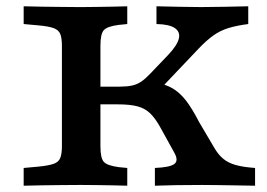

<svg xmlns="http://www.w3.org/2000/svg" viewBox="-20 -591 851 611"><path d="M229.9 -2.4Q205.7 -2.4 173.6 -2Q141.5 -1.6 109.6 -1.2Q77.7 -0.8 55.3 0V-56.5L103.7 -60.9Q135 -64.1 150.8 -69.7Q166.6 -75.3 171.8 -88.4Q177 -101.6 177 -125.8V-445.2Q177 -469.8 171.8 -482.8Q166.6 -495.7 150.8 -501.5Q135 -507.3 103.7 -510.1L55.3 -514.5V-571Q77.7 -570.2 109.6 -569.8Q141.5 -569.4 173.6 -569Q205.7 -568.5 229.9 -568.5H237.9H243.2Q261.8 -568.5 287.2 -569Q312.6 -569.4 338.9 -569.8Q365.1 -570.2 385 -571V-514.5L357.4 -511.7Q320.4 -506.9 310 -494.6Q299.6 -482.3 299.6 -445.2V-125.8Q299.6 -88.6 310 -76.4Q320.4 -64.1 357.4 -59.2L385 -56.5V0Q365.1 -0.8 338.9 -1.2Q312.6 -1.6 287.2 -2Q261.8 -2.4 243.2 -2.4H237.9ZM472.9 0V-56.5Q520.5 -58.5 534.6 -69Q548.8 -79.6 535.1 -104.4L491.8 -182.8Q475.2 -213.4 458.4 -229.8Q441.6 -246.2 417.7 -252.5Q393.8 -258.9 355.4 -258.9H259V-315.3H361Q384.1 -315.3 399.9 -318.7Q415.8 -322.1 429 -331Q442.2 -339.8 456.8 -355.2L515.3 -416.4Q544 -446.7 549.1 -468.1Q554.2 -489.5 536.4 -501.6Q518.7 -513.7 477.9 -514.5V-571Q515.4 -570.2 550.6 -569.4Q585.7 -568.5 620.2 -568.5Q658.4 -568.5 692.7 -569.4Q727 -570.2 770 -571V-514.5Q732.8 -509.7 706.6 -501.6Q680.5 -493.5 658.8 -478Q637 -462.5 611.7 -435.9L473.7 -290.6L475.7 -328.3Q507.5 -322.6 529.7 -309.5Q552 -296.3 571.5 -271.5Q590.9 -246.6 613.5 -202.8L660.9 -122.4Q673.6 -99.9 689.9 -86.2Q706.2 -72.4 730.7 -65.7Q755.1 -59.1 791.7 -56.5V0Q751.2 -0.8 721.9 -1.2Q692.6 -1.6 669.3 -2Q646 -2.4 622.2 -2.4Q579.2 -2.4 540.8 -1.8Q502.4 -1.2 472.9 0Z"/></svg>

Font: Playfair 5pt SemiExpanded Light
Style: Regular
Weight: 300
Width: 6
Designer: Claus Eggers Sørensen
Foundry: Claus Eggers Sørensen
Version: Version 2.203